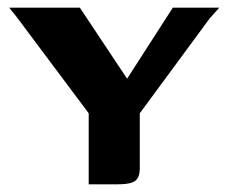

<svg xmlns="http://www.w3.org/2000/svg" viewBox="-20 -480 592 500"><path d="M211 0V-185L24 -435L4 -460H188L311 -275L430 -460H551L526 -432L344 -185V-51Q345 -30 340 -19Q335 -8 322 -4Q309 0 285 0Z"/></svg>

Font: Genos SemiBold
Style: Regular
Weight: 600
Designer: Robert E. Leuschke
Foundry: Robert E. Leuschke
Version: Version 1.010